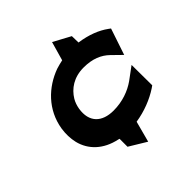

<svg xmlns="http://www.w3.org/2000/svg" viewBox="-184 -693 939 939"><g transform="rotate(-45 285.5 -223.5)"><path d="M54 -230C49 -197 50 -165 57 -135C74 -66 127 -14 212 4C213 4 216 5 219 6V61L308 115L337 6C401 -4 458 -27 504 -57L517 -66L516 -208L451 -160C411 -132 358 -112 296 -112C216 -112 170 -156 183 -238C186 -256 192 -274 201 -289C227 -332 273 -365 341 -365C403 -365 445 -346 476 -316L525 -268L571 -405L560 -413C523 -440 473 -460 410 -469L409 -514L320 -562L292 -464C278 -461 262 -457 246 -452C152 -418 72 -342 54 -230Z"/></g></svg>

Font: Charger Sport
Style: UltObl
Weight: 1000
Designer: Jasper
Foundry: Cannot Into Space Fonts
Version: Version 1.1